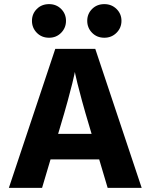

<svg xmlns="http://www.w3.org/2000/svg" viewBox="-20 -911 730 931"><path d="M23 0 248 -674H442L667 0H502L417 -286Q392 -369 377.5 -422.5Q363 -476 355.5 -506.5Q348 -537 345.5 -549.5Q343 -562 343 -562Q343 -562 340.5 -549.5Q338 -537 330.5 -506.5Q323 -476 308.5 -422.5Q294 -369 269 -286L184 0ZM199 -138V-262H514V-138ZM135 -810Q135 -844 158.5 -867.5Q182 -891 218 -891Q253 -891 276.5 -867.5Q300 -844 300 -810Q300 -776 276.5 -752Q253 -728 218 -728Q182 -728 158.5 -752Q135 -776 135 -810ZM403 -810Q403 -844 426.5 -867.5Q450 -891 486 -891Q521 -891 545 -867.5Q569 -844 569 -810Q569 -776 545 -752Q521 -728 486 -728Q450 -728 426.5 -752Q403 -776 403 -810Z"/></svg>

Font: Hind Variable Light
Style: Regular
Weight: 300
Designer: Manushi Parikh, Satya Rajpurohit
Foundry: Indian Type Foundry
Version: Version 3.000